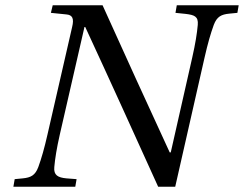

<svg xmlns="http://www.w3.org/2000/svg" viewBox="-20 -712 930 732"><path d="M31 0H267L272 -29L233 -32C201 -35 184 -44 187 -75C190 -108 196 -146 208 -199L302 -609H305C399 -406 491 -203 583 0H648L760 -493C772 -546 783 -584 795 -617C807 -649 824 -657 854 -660L885 -663L890 -692H654L649 -663L688 -659C720 -655 737 -650 734 -617C731 -584 725 -546 713 -493L631 -131H627C541 -318 455 -505 371 -692H181L174 -663L233 -657C256 -655 263 -642 255 -609L161 -199C149 -146 138 -108 126 -75C114 -43 97 -35 67 -32L36 -29Z"/></svg>

Font: Heuristica
Style: Italic
Weight: 400
Italic angle: -13°
Version: Version 1.0.1